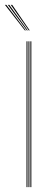

<svg xmlns="http://www.w3.org/2000/svg" viewBox="-49 -770 209 790"><path d="M76 0V-600H80V0ZM60 0V-600H64V0ZM68 0V-600H72V0ZM53.2 -645 -28.8 -750H-22.8L57.2 -645ZM61.2 -645 -16.8 -750H-10.8L65.2 -645ZM69.2 -645 -4.8 -750H1.2L73.2 -645Z"/></svg>

Font: Big Shoulders Inline Display SC Thin
Style: Regular
Weight: 100
Designer: Patric King
Foundry: XO Type Co
Version: Version 2.002